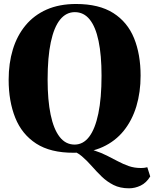

<svg xmlns="http://www.w3.org/2000/svg" viewBox="-20 -774 793 988"><path d="M644 195Q598 195 564 177.8Q530 160.5 503.2 134.5Q476.5 108.5 452 80.5Q427.5 52.5 401.2 30Q375 7.5 342 -1L390.5 -12.5Q433 -10 467 1Q501 12 530.2 26.8Q559.5 41.5 587.2 56.2Q615 71 643.2 80.8Q671.5 90.5 704 90.5Q717 90.5 724.8 89.2Q732.5 88 738 86.5L753 134Q733 167 703.8 181Q674.5 195 644 195ZM359 12Q240 12.5 166.2 -35.2Q92.5 -83 58.5 -168Q24.5 -253 24.5 -363.5Q24.5 -448.5 46.2 -519.8Q68 -591 111.5 -643.5Q155 -696 220 -724.8Q285 -753.5 371.5 -753.5Q489.5 -753.5 562.8 -707Q636 -660.5 669.8 -577.5Q703.5 -494.5 703.5 -384.5Q703.5 -299.5 681.8 -227.2Q660 -155 616.8 -101.2Q573.5 -47.5 509 -17.8Q444.5 12 359 12ZM364 -30Q408 -30 438.8 -70.2Q469.5 -110.5 486 -189.5Q502.5 -268.5 502.5 -384Q502.5 -490 487.2 -563Q472 -636 441.5 -673.8Q411 -711.5 365 -711.5Q320.5 -711.5 289.2 -673Q258 -634.5 241.5 -557.2Q225 -480 225 -364Q225 -259 240.5 -184.2Q256 -109.5 286.8 -69.8Q317.5 -30 364 -30Z"/></svg>

Font: Merriweather 96pt Black
Style: Regular
Weight: 900
Version: Version 2.100